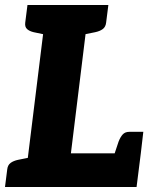

<svg xmlns="http://www.w3.org/2000/svg" viewBox="-32 -749 609 769"><path d="M65 0 155 -729H325L252 -135H532L515 0ZM420 -113 443 -182Q450 -200 459.5 -210.5Q469 -221 486 -221H542L532 -135ZM-12 0 -3 -71Q-1 -88 10.5 -96.5Q22 -105 41 -109L86 -118L85 0ZM175 -729 146 -611 103 -620Q86 -624 76.5 -632.5Q67 -641 69 -658L78 -729ZM402 -729 393 -658Q391 -641 379.5 -632.5Q368 -624 349 -620L304 -611L305 -729Z"/></svg>

Font: Aleo Black
Style: Italic
Weight: 900
Italic angle: -7°
Designer: Alessio Laiso
Foundry: Alessio Laiso
Version: Version 2.001;gftools[0.9.29]